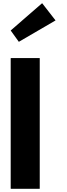

<svg xmlns="http://www.w3.org/2000/svg" viewBox="-20 -1176 422 1203"><path d="M49 -812 47 -811V6L49 7H228L229 6V-811L228 -812ZM98 -914 328 -1048 244 -1156 47 -985Z"/></svg>

Font: Hussar Woodtype
Style: SeBd
Weight: 900
Foundry: Cannot Into Space Fonts
Version: Version 1.07